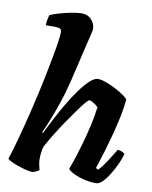

<svg xmlns="http://www.w3.org/2000/svg" viewBox="-88 -866 739 932"><g transform="rotate(10 281.0 -400.0)"><path d="M134 0Q123 0 103.5 -5Q84 -10 63.5 -17Q43 -24 28 -31.5Q13 -39 11 -44Q17 -62 26 -92.5Q35 -123 44.5 -158Q54 -193 62.5 -227Q71 -261 77 -285Q90 -338 101.5 -390Q113 -442 122.5 -490Q132 -538 139.5 -578.5Q147 -619 151 -648.5Q155 -678 155 -692Q155 -705 147 -709Q139 -713 125 -713H77Q77 -728 80 -742Q83 -756 85 -764Q100 -771 128.5 -779.5Q157 -788 188 -794Q219 -800 240 -800Q269 -800 287.5 -780Q306 -760 306 -734Q306 -730 302 -713Q298 -696 291 -667L245 -472Q230 -409 211.5 -355Q193 -301 177 -261.5Q161 -222 150 -199L154 -195Q171 -230 192.5 -271Q214 -312 238 -352.5Q262 -393 286.5 -426.5Q311 -460 333 -480Q355 -500 373 -500Q389 -500 413.5 -491Q438 -482 462.5 -469Q487 -456 504.5 -443.5Q522 -431 524 -425Q521 -388 512 -343.5Q503 -299 491 -253.5Q479 -208 467.5 -169.5Q456 -131 447.5 -105Q439 -79 437 -73L448 -66Q459 -76 473 -95.5Q487 -115 501 -138Q515 -161 526 -178Q535 -178 547 -173Q559 -168 561 -163Q556 -142 543.5 -114.5Q531 -87 515 -60.5Q499 -34 482 -17Q465 0 450 0Q418 0 387 -8Q356 -16 334.5 -27.5Q313 -39 310 -47Q315 -59 326.5 -93Q338 -127 351.5 -174Q365 -221 376.5 -271Q388 -321 393 -364Q386 -372 377 -378Q368 -384 360.5 -387.5Q353 -391 349 -391Q344 -391 329 -373Q314 -355 293 -325.5Q272 -296 248.5 -261.5Q225 -227 204 -192.5Q183 -158 168 -130Q164 -116 162 -101Q160 -86 160 -69Q160 -56 162.5 -43Q165 -30 169 -15Q163 -10 152 -5Q141 0 134 0Z"/></g></svg>

Font: Texturina Medium 12pt Black
Style: Italic
Weight: 900
Italic angle: -11°
Version: Version 1.002